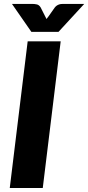

<svg xmlns="http://www.w3.org/2000/svg" viewBox="-20 -934 438 954"><path d="M192.5 0H28.5L117.5 -728.5H281.5ZM398.5 -914.5 270.5 -775.5H136L39.5 -914.5H142.5Q151 -914.5 162.5 -912.2Q174 -910 182 -897L204.5 -852.5Q206.5 -849 208 -845.8Q209.5 -842.5 211 -839.5L221 -852.5L252 -896.5Q257 -903 263 -906.8Q269 -910.5 274.8 -912.2Q280.5 -914 286 -914.2Q291.5 -914.5 295.5 -914.5Z"/></svg>

Font: Lato ExtraBold
Style: Italic
Weight: 800
Italic angle: -7°
Designer: Lukasz Dziedzic with Adam Twardoch and Botio Nikoltchev
Foundry: tyPoland Lukasz Dziedzic
Version: Version 2.015; 2015-08-06; http://www.latofonts.com/